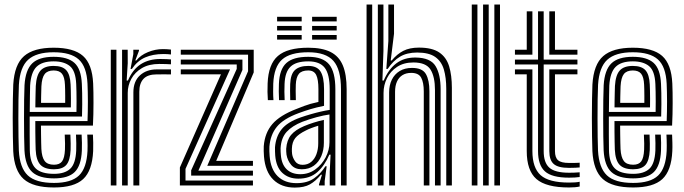

<svg xmlns="http://www.w3.org/2000/svg" viewBox="-20 -820 3026 849"><path d="M218.8 9Q126.2 9 84.6 -28.3Q43 -65.7 38.5 -151.5Q37.5 -176.2 36.9 -215.7Q36.2 -255.1 36.2 -299.1Q36.2 -343 36.9 -382.4Q37.5 -421.7 38.6 -446.1Q43.8 -534.9 86.4 -572Q128.9 -609 217.2 -609Q306.1 -609 347 -572.7Q387.9 -536.4 391.9 -451Q392.7 -432.5 393.1 -410.5Q393.5 -388.5 393.4 -364.3Q393.4 -340.1 392.8 -314.8Q392.2 -289.6 390.9 -264.6H161.1Q161.2 -245.1 161.5 -225.4Q161.7 -205.6 162.1 -188.9Q162.6 -172.2 162.9 -161.4Q165 -124.6 177.5 -108.1Q190 -91.6 218.8 -91.6Q243.6 -91.6 254.5 -106.5Q265.5 -121.5 267.2 -157.8Q267.8 -167.8 267.6 -185Q267.3 -202.1 266.2 -224.9H291.2Q292.3 -202.6 292.5 -185Q292.8 -167.4 292.2 -156.7Q290.1 -110.2 273.2 -90.8Q256.3 -71.5 218.8 -71.5Q177.2 -71.5 158.5 -91.5Q139.9 -111.5 137.7 -158.6Q137.2 -173.2 136.8 -193.7Q136.4 -214.3 136.2 -237.9Q136.1 -261.5 136.1 -284.7H367Q367.8 -305.6 368.2 -327.5Q368.6 -349.4 368.6 -371Q368.5 -392.6 368.1 -412.6Q367.8 -432.6 366.9 -449.9Q363.3 -525.6 328.1 -557.2Q292.9 -588.9 217.2 -588.9Q140.5 -588.9 104.3 -555.8Q68.2 -522.8 63.5 -444.7Q62.3 -419.2 61.7 -379.4Q61.2 -339.5 61.2 -295.9Q61.2 -252.3 61.8 -214.2Q62.5 -176.2 63.3 -154.1Q67.4 -78.2 102.6 -44.7Q137.9 -11.1 218.8 -11.1Q295 -11.1 329.2 -43.9Q363.3 -76.6 366.9 -152.8Q367.4 -163.9 367.3 -176Q367.3 -188.2 366.9 -200.8Q366.5 -213.3 365.9 -224.9H390.9Q391.7 -208.7 392.2 -188.9Q392.7 -169.1 391.9 -151.9Q387.9 -65.3 347.8 -28.1Q307.7 9 218.8 9ZM218.8 -31.2Q152.7 -31.2 122.2 -59.5Q91.8 -87.7 88.2 -155Q87.2 -177.9 86.7 -216.1Q86.2 -254.4 86.2 -297.7Q86.2 -341 86.7 -380Q87.2 -419 88.4 -443.1Q92.5 -510.8 122.5 -539.8Q152.4 -568.8 217.2 -568.8Q279.4 -568.8 309.2 -541.9Q338.9 -515.1 341.9 -449.2Q342.9 -431.1 343.3 -408Q343.7 -384.9 343.6 -358.7Q343.6 -332.6 342.6 -304.8H111.3Q111.1 -259.9 111.2 -225.7Q111.3 -191.4 111.8 -156.8Q112.7 -100.2 137.2 -75.8Q161.6 -51.3 218.8 -51.3Q266.1 -51.3 290.1 -73.4Q314.2 -95.5 317 -154.2Q317.5 -169.1 317.3 -186.9Q317 -204.6 316 -224.9H340.9Q341.8 -206.6 342.3 -188.5Q342.7 -170.4 341.9 -153.5Q338.9 -87.5 310.5 -59.4Q282.1 -31.2 218.8 -31.2ZM111.5 -325H318.1Q318.6 -349.5 318.5 -371.7Q318.5 -393.9 318.1 -413.4Q317.7 -432.8 317 -448.7Q314.4 -506.6 289 -527.7Q263.6 -548.7 217.2 -548.7Q165.7 -548.7 141.2 -524.3Q116.7 -499.9 113.2 -441.4Q112.8 -428.2 112.3 -395.6Q111.8 -363.1 111.5 -325ZM136.3 -345.1Q136.5 -361 136.7 -378.4Q137 -395.7 137.4 -411.8Q137.8 -427.9 138.2 -439.9Q141.1 -488 159.5 -508.3Q177.9 -528.5 217.2 -528.5Q256.1 -528.5 273.2 -509.3Q290.3 -490.1 292.2 -446.1Q292.7 -435.5 293.1 -419.3Q293.5 -403.1 293.6 -383.8Q293.6 -364.6 293.3 -345.1ZM161.5 -365.2H268.2Q268.5 -380.8 268.3 -396.2Q268.2 -411.5 267.9 -424.5Q267.6 -437.4 267.2 -445.3Q265.7 -479.3 254.1 -493.9Q242.6 -508.4 217.2 -508.4Q190.2 -508.4 177.7 -492.6Q165.2 -476.7 163.1 -438.8Q162.8 -429.2 162.5 -418.1Q162.2 -407 161.9 -393.9Q161.7 -380.8 161.5 -365.2Z M519.8 0V-600H544.6L544.8 -540L540 -463.9H545.8Q566.9 -513.2 602.7 -536.2Q638.5 -559.1 688.9 -559.1Q702.1 -559.1 715.9 -558.5Q729.8 -558 736 -557.3V-535.6Q728.6 -536.2 713.4 -536.7Q698.3 -537.2 684.3 -537.2Q638.4 -537.2 607.3 -518.7Q576.2 -500.2 560.5 -471Q544.8 -441.7 544.8 -409.2V0ZM469.9 0V-600H494.8V0ZM569.8 0V-411.4Q569.8 -460.3 598.7 -486.7Q627.6 -513.1 673 -513.1Q689 -513.1 705.2 -513.1Q721.4 -513.1 736 -513.1V-491.1Q721.6 -491.3 704.6 -491.2Q687.7 -491.1 673 -491.1Q633.2 -491.1 614.6 -471.4Q596 -451.6 596 -414V0ZM557.2 -515.1 569.5 -580.7V-600H594.3L594.7 -595.9L578.3 -552.7H582.9Q601.6 -576.2 634.1 -589.5Q666.6 -602.9 700.4 -602.9Q708.2 -602.9 717.7 -602.4Q727.1 -601.9 736 -600.8V-579.1Q728.5 -580.1 720.1 -580.6Q711.7 -581.1 702.2 -581.1Q656.4 -581.1 621.8 -566Q587.2 -550.9 563.1 -515.1Z M896.5 -86.9 1076.9 -505V-578.3H779.4V-600H1101.9V-499.8L936 -108.7H1098.5V-86.9ZM775.4 0V-79.5L957 -491.3H779.4V-513.1H997.2L800.3 -73.2V-21.7H1098.5V0ZM825.3 -43.5V-66.8L1026.8 -515.2V-534.8H779.4V-556.5H1052V-510.6L857.1 -65.2H1098.5V-43.5Z M1487.8 0V-425.3Q1487.8 -512.9 1454.3 -550.9Q1420.8 -588.9 1343.1 -588.9Q1263.1 -588.9 1227.3 -556.7Q1191.5 -524.5 1188.3 -450.1Q1187.8 -433.3 1187.8 -414.5Q1187.8 -395.7 1189.2 -377.1H1164.4Q1163 -396.6 1162.8 -413.6Q1162.6 -430.5 1163.4 -451.1Q1166.7 -536.3 1208.9 -572.6Q1251 -609 1343.1 -609Q1403.9 -609 1441.2 -590.4Q1478.5 -571.8 1495.7 -531.4Q1512.8 -491.1 1512.8 -425.3V0ZM1308 -49.7Q1344.9 -49.7 1374 -70.7Q1403 -91.6 1420 -124.1Q1436.9 -156.5 1436.9 -190.8V-313.8Q1411 -310.2 1379.2 -301.6Q1347.3 -293 1316.8 -281.4Q1272 -263.6 1247.6 -237Q1223.3 -210.5 1220.7 -164.5Q1220.4 -156.4 1221 -148.5Q1221.6 -140.6 1222 -134.2Q1225.2 -93.2 1247.6 -71.5Q1270 -49.7 1308 -49.7ZM1314.2 -71.5Q1283.7 -71.5 1267.5 -90.9Q1251.2 -110.3 1246.8 -136.4Q1246.1 -142.2 1245.7 -149.9Q1245.3 -157.6 1245.5 -162.2Q1248.1 -200.4 1267.1 -223.3Q1286.2 -246.1 1324.5 -262.2Q1343.4 -270.3 1366.7 -277.7Q1390 -285.1 1412.1 -289.9V-188.6Q1412.1 -156.7 1400.9 -130Q1389.6 -103.3 1367.8 -87.4Q1346 -71.5 1314.2 -71.5ZM1317.8 -91.2Q1340.5 -91.2 1356 -104Q1371.4 -116.8 1379.3 -138.4Q1387.2 -160 1387.2 -186.4V-264Q1369.4 -258.7 1355.8 -253.4Q1342.1 -248.2 1332.6 -243.1Q1299.7 -227.2 1285.6 -209.4Q1271.4 -191.6 1270.7 -162.4Q1270.6 -156.3 1270.7 -150.5Q1270.7 -144.8 1271.7 -138.6Q1274.4 -121.7 1285.3 -106.4Q1296.2 -91.2 1317.8 -91.2ZM1283.5 9.5Q1224.1 9.5 1188.5 -25.6Q1152.8 -60.6 1147.3 -127.9Q1146.5 -138.8 1146.1 -152Q1145.7 -165.3 1146.3 -173.4Q1150.9 -232.4 1184.3 -271.3Q1217.7 -310.3 1292.1 -338.7Q1310.7 -346.1 1324.5 -351.3Q1338.3 -356.4 1352.9 -360.7Q1367.5 -364.9 1388 -369.3V-425.5Q1388 -468.6 1378.2 -488.5Q1368.3 -508.4 1343.1 -508.4Q1314.1 -508.4 1301.7 -493.5Q1289.3 -478.5 1288 -445.8Q1287.7 -437.3 1287.5 -418Q1287.4 -398.7 1288.2 -377.1H1263.4Q1262.4 -401.7 1262.7 -418.7Q1262.9 -435.8 1263.2 -448.3Q1265 -493.3 1284.9 -510.9Q1304.7 -528.5 1343.1 -528.5Q1381.7 -528.5 1397.3 -504Q1412.9 -479.5 1412.9 -425.5V-352.1Q1379 -345.2 1353.1 -337.4Q1327.2 -329.6 1300.3 -319.6Q1233 -294.7 1204.2 -259.3Q1175.4 -223.9 1171.3 -171.4Q1170.8 -162.6 1171.1 -151.3Q1171.4 -140.1 1172.3 -129.9Q1176.9 -71.3 1208 -40.7Q1239.1 -10.1 1291.4 -10.1Q1338.9 -10.1 1369.2 -31.8Q1399.4 -53.4 1418.9 -84.9H1424.5L1415.7 -19.3V0H1390.8L1390.5 -4.1L1403.6 -47.3H1399Q1375.8 -19.1 1350.4 -4.8Q1325 9.5 1283.5 9.5ZM1438 0.2V-60L1441.8 -136.1H1436.2Q1416 -88.1 1383.3 -59Q1350.6 -29.9 1298.8 -30Q1255.7 -30.2 1228.4 -55.6Q1201.1 -81.1 1197 -132.1Q1196.6 -139.9 1196.1 -150.4Q1195.5 -161 1196 -168.8Q1199.8 -216.1 1225 -248Q1250.1 -279.8 1308.6 -300.5Q1331.8 -308.6 1354.6 -315.1Q1377.4 -321.7 1398.6 -326.5Q1419.8 -331.4 1437.9 -334V-425.3Q1437.9 -491.4 1416.1 -520Q1394.2 -548.7 1343.1 -548.7Q1289.4 -548.7 1264.9 -525.4Q1240.3 -502.2 1238.3 -448.9Q1237.7 -432.7 1237.6 -414.4Q1237.5 -396.2 1238.7 -377.1H1213.9Q1212.8 -397.4 1212.7 -415.7Q1212.7 -433.9 1213.3 -449.4Q1215.8 -513.4 1246 -541.1Q1276.1 -568.8 1343.1 -568.8Q1407.3 -568.8 1435.1 -535.5Q1462.9 -502.3 1462.9 -425.3V0.2ZM1360.1 -725.5V-745.6H1468.8V-725.5ZM1205.3 -645V-665.1H1314V-645ZM1205.3 -685.2V-705.4H1314V-685.2ZM1205.3 -725.5V-745.6H1314V-725.5ZM1360.1 -645V-665.1H1468.8V-645ZM1360.1 -685.2V-705.4H1468.8V-685.2Z M1953.3 0V-426.7Q1953.3 -476.9 1942.6 -513Q1931.9 -549.1 1904.1 -568.4Q1876.2 -587.7 1824.7 -587.7Q1779.4 -587.7 1748.7 -569.3Q1718 -550.9 1694.1 -515.1H1688.3L1697.3 -638.2V-800H1722.3V-670.9L1707.7 -552.7H1712.3Q1735.6 -581 1763.4 -595.2Q1791.3 -609.5 1832.6 -609.5Q1890.9 -609.5 1922.4 -588Q1953.9 -566.6 1966 -526.8Q1978.1 -487 1978.1 -431.6V0ZM1600.9 0V-800H1625.8V0ZM1700.7 0V-411.4Q1700.7 -443.5 1712.8 -467.9Q1724.8 -492.2 1747.5 -506Q1770.2 -519.7 1802 -519.7Q1848 -519.7 1863.4 -492.3Q1878.8 -464.9 1878.8 -417.1V0H1853.9V-415.6Q1853.9 -454.9 1842.5 -476.3Q1831.1 -497.7 1798.3 -497.7Q1775.8 -497.7 1759.7 -487.8Q1743.7 -477.9 1735.3 -459.2Q1726.9 -440.4 1726.9 -414V0ZM1650.8 0V-800H1675.5V-594.8L1671 -463.9H1676.8Q1697.6 -513.2 1732.1 -539.6Q1766.6 -566 1817.3 -565.6Q1883.4 -564.9 1905.9 -527.9Q1928.4 -490.9 1928.4 -425.1V0H1903.4V-421.9Q1903.4 -480.7 1883.7 -512.3Q1864 -543.8 1808.2 -543.8Q1765.5 -543.8 1736 -524.4Q1706.5 -505 1691.2 -474.3Q1676 -443.6 1676 -409.2V0Z M2166 0V-800H2190.9V0ZM2066.1 0V-800H2091.1V0ZM2116.1 0V-800H2141V0Z M2496.3 -34.4Q2420.5 -34.4 2389.8 -62.1Q2359.1 -89.7 2359.1 -151.9V-534.8H2257V-556.5H2359.1V-770H2384.1V-556.5H2533.3V-534.8H2384.1V-151.9Q2384.1 -100.7 2409.2 -78.5Q2434.3 -56.2 2496.3 -56.2Q2507.8 -56.2 2519.3 -56.6Q2530.8 -57.1 2543.3 -58.1V-37.2Q2533.3 -35.7 2521.9 -35.1Q2510.4 -34.4 2496.3 -34.4ZM2496.3 9Q2394.8 9 2352 -28.3Q2309.2 -65.7 2309.2 -151.9V-491.3H2257V-513.1H2334.2V-151.9Q2334.2 -78 2370.7 -45.3Q2407.3 -12.7 2496.3 -12.7Q2510.8 -12.7 2522.4 -13.5Q2534.1 -14.3 2543.3 -16.3V4.7Q2525.6 9 2496.3 9ZM2496.3 -77.7Q2447.9 -77.7 2428.4 -94.9Q2409 -112 2409 -151.9V-513.1H2533.3V-491.3H2434V-151.9Q2434 -123.5 2447.6 -111.5Q2461.3 -99.5 2496.3 -99.5Q2516.4 -99.5 2527.8 -99.7Q2539.3 -99.9 2543.3 -100.5V-79.6Q2535.6 -78.8 2524.5 -78.3Q2513.5 -77.7 2496.3 -77.7ZM2257 -578.3V-600H2309.2V-770H2334.2V-578.3ZM2409 -578.3V-770H2434V-600H2533.3V-578.3Z M2779.8 9Q2687.2 9 2645.6 -28.3Q2604 -65.7 2599.5 -151.5Q2598.5 -176.2 2597.9 -215.7Q2597.2 -255.1 2597.2 -299.1Q2597.2 -343 2597.9 -382.4Q2598.5 -421.7 2599.6 -446.1Q2604.8 -534.9 2647.4 -572Q2689.9 -609 2778.2 -609Q2867.1 -609 2908 -572.7Q2948.9 -536.4 2952.9 -451Q2953.7 -432.5 2954.1 -410.5Q2954.5 -388.5 2954.4 -364.3Q2954.4 -340.1 2953.8 -314.8Q2953.2 -289.6 2951.9 -264.6H2722.1Q2722.2 -245.1 2722.5 -225.4Q2722.7 -205.6 2723.1 -188.9Q2723.6 -172.2 2723.9 -161.4Q2726 -124.6 2738.5 -108.1Q2751 -91.6 2779.8 -91.6Q2804.6 -91.6 2815.5 -106.5Q2826.5 -121.5 2828.2 -157.8Q2828.8 -167.8 2828.6 -185Q2828.3 -202.1 2827.2 -224.9H2852.2Q2853.3 -202.6 2853.5 -185Q2853.8 -167.4 2853.2 -156.7Q2851.1 -110.2 2834.2 -90.8Q2817.3 -71.5 2779.8 -71.5Q2738.2 -71.5 2719.5 -91.5Q2700.9 -111.5 2698.7 -158.6Q2698.2 -173.2 2697.8 -193.7Q2697.4 -214.3 2697.2 -237.9Q2697.1 -261.5 2697.1 -284.7H2928Q2928.8 -305.6 2929.2 -327.5Q2929.6 -349.4 2929.6 -371Q2929.5 -392.6 2929.1 -412.6Q2928.8 -432.6 2927.9 -449.9Q2924.3 -525.6 2889.1 -557.2Q2853.9 -588.9 2778.2 -588.9Q2701.5 -588.9 2665.3 -555.8Q2629.2 -522.8 2624.5 -444.7Q2623.3 -419.2 2622.7 -379.4Q2622.2 -339.5 2622.2 -295.9Q2622.2 -252.3 2622.8 -214.2Q2623.5 -176.2 2624.3 -154.1Q2628.4 -78.2 2663.6 -44.7Q2698.9 -11.1 2779.8 -11.1Q2856 -11.1 2890.2 -43.9Q2924.3 -76.6 2927.9 -152.8Q2928.4 -163.9 2928.3 -176Q2928.3 -188.2 2927.9 -200.8Q2927.5 -213.3 2926.9 -224.9H2951.9Q2952.7 -208.7 2953.2 -188.9Q2953.7 -169.1 2952.9 -151.9Q2948.9 -65.3 2908.8 -28.1Q2868.7 9 2779.8 9ZM2779.8 -31.2Q2713.7 -31.2 2683.2 -59.5Q2652.8 -87.7 2649.2 -155Q2648.2 -177.9 2647.7 -216.1Q2647.2 -254.4 2647.2 -297.7Q2647.2 -341 2647.7 -380Q2648.2 -419 2649.4 -443.1Q2653.5 -510.8 2683.5 -539.8Q2713.4 -568.8 2778.2 -568.8Q2840.4 -568.8 2870.2 -541.9Q2899.9 -515.1 2902.9 -449.2Q2903.9 -431.1 2904.3 -408Q2904.7 -384.9 2904.6 -358.7Q2904.6 -332.6 2903.6 -304.8H2672.3Q2672.1 -259.9 2672.2 -225.7Q2672.3 -191.4 2672.8 -156.8Q2673.7 -100.2 2698.2 -75.8Q2722.6 -51.3 2779.8 -51.3Q2827.1 -51.3 2851.1 -73.4Q2875.2 -95.5 2878 -154.2Q2878.5 -169.1 2878.3 -186.9Q2878 -204.6 2877 -224.9H2901.9Q2902.8 -206.6 2903.3 -188.5Q2903.7 -170.4 2902.9 -153.5Q2899.9 -87.5 2871.5 -59.4Q2843.1 -31.2 2779.8 -31.2ZM2672.5 -325H2879.1Q2879.6 -349.5 2879.5 -371.7Q2879.5 -393.9 2879.1 -413.4Q2878.7 -432.8 2878 -448.7Q2875.4 -506.6 2850 -527.7Q2824.6 -548.7 2778.2 -548.7Q2726.7 -548.7 2702.2 -524.3Q2677.7 -499.9 2674.2 -441.4Q2673.8 -428.2 2673.3 -395.6Q2672.8 -363.1 2672.5 -325ZM2697.3 -345.1Q2697.5 -361 2697.7 -378.4Q2698 -395.7 2698.4 -411.8Q2698.8 -427.9 2699.2 -439.9Q2702.1 -488 2720.5 -508.3Q2738.9 -528.5 2778.2 -528.5Q2817.1 -528.5 2834.2 -509.3Q2851.3 -490.1 2853.2 -446.1Q2853.7 -435.5 2854.1 -419.3Q2854.5 -403.1 2854.6 -383.8Q2854.6 -364.6 2854.3 -345.1ZM2722.5 -365.2H2829.2Q2829.5 -380.8 2829.3 -396.2Q2829.2 -411.5 2828.9 -424.5Q2828.6 -437.4 2828.2 -445.3Q2826.7 -479.3 2815.1 -493.9Q2803.6 -508.4 2778.2 -508.4Q2751.2 -508.4 2738.7 -492.6Q2726.2 -476.7 2724.1 -438.8Q2723.8 -429.2 2723.5 -418.1Q2723.2 -407 2722.9 -393.9Q2722.7 -380.8 2722.5 -365.2Z"/></svg>

Font: Big Shoulders Inline Thin
Style: Regular
Weight: 100
Designer: Patric King
Foundry: XO Type Co
Version: Version 2.002